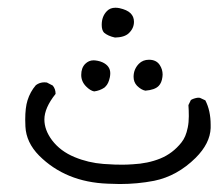

<svg xmlns="http://www.w3.org/2000/svg" viewBox="-20 -308 562 494"><path d="M324.7 -252Q324.7 -265.1 315.9 -273.9Q307.1 -282.7 287.1 -287.1Q281.7 -288.1 276.9 -288.1Q263.7 -288.1 255.4 -279.8Q241.7 -266.1 241.7 -244.1Q241.7 -230.5 247.6 -224.1Q257.8 -215.3 275.9 -211.4Q299.8 -211.9 311 -222.2Q324.7 -234.9 324.7 -252ZM398.4 -116.2Q398.4 -129.4 391.1 -140.6Q382.3 -154.3 363.3 -154.3Q347.7 -154.3 337.4 -144Q323.7 -129.9 323.7 -110.4Q323.7 -96.7 332.5 -87.4Q343.3 -76.7 354 -74.7Q378.4 -76.7 388.2 -86.9Q396 -94.7 397.9 -109.9Q398.4 -113.3 398.4 -116.2ZM263.7 -119.6Q263.7 -138.2 244.1 -147.5Q237.8 -150.4 231.2 -151.6Q224.6 -152.8 220.7 -152.8Q208.5 -152.8 199.2 -143.6Q189 -133.3 189 -115.2Q189 -98.1 201.7 -85.4Q212.4 -74.7 222.2 -72.8Q236.8 -74.7 248.5 -82.5L251.5 -85.4Q259.3 -92.8 262.7 -109.4Q263.7 -114.7 263.7 -119.6ZM288.1 165.5Q333.5 165.5 376.5 157.2Q436 145 483.4 98.1Q520.5 61 522 21.5Q522 17.1 522 13.2Q522 -23.4 508.3 -49.8L494.6 -56.2Q493.2 -56.6 491.5 -56.6Q489.7 -56.6 487.3 -56.4Q484.9 -56.2 481.9 -55.2Q476.1 -53.7 471.2 -50.8L464.8 -37.6Q465.8 -24.9 465.8 -9Q465.8 6.8 463.1 20Q460.4 33.2 456.5 42.2Q452.6 51.3 446.8 58.6Q424.3 86.9 392.3 99.9Q360.4 112.8 321.3 114.7Q306.6 115.7 297.1 115.7Q287.6 115.7 276.4 115.5Q265.1 115.2 246.1 113.8Q207 110.8 171.9 96.2Q135.3 81.1 113.8 52.7Q94.2 26.4 94.2 -0.5Q94.2 -30.3 123 -66.4Q123 -66.9 123 -66.9Q123 -79.1 115.7 -87.9L100.6 -95.7Q97.2 -96.2 94.2 -96.2Q82 -96.2 72.3 -88.9Q57.6 -71.8 50.8 -49.8Q44.9 -31.2 44.9 0Q44.9 8.3 45.4 17.6Q47.4 58.6 80.6 92.3Q148.9 160.6 257.3 164.6Q277.3 165.5 288.1 165.5Z"/></svg>

Font: NaikaiFont
Style: ExtraLight
Weight: 200
Version: Version 1.89